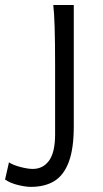

<svg xmlns="http://www.w3.org/2000/svg" viewBox="-113 -518 411 768"><path d="M10.3 229.5Q-9.8 229.5 -40.5 222.2Q-71.3 214.8 -92.8 200.2L-77.1 131.3Q-61.5 142.1 -31.7 149.9Q-2 157.7 18.1 157.7Q59.1 157.7 83.3 124.5Q107.4 91.3 107.4 19.5V-258.8Q107.4 -439 100.1 -498H182.1V-12.2Q182.1 76.7 162.1 129.9Q142.1 183.1 104.2 206.3Q66.4 229.5 10.3 229.5Z"/></svg>

Font: Lesson One Light
Style: Regular
Weight: 300
Designer: But Ko, Victor Gaultney, Annie Olsen, Julie Remington, Don Collingsworth, Eric Hays, Becca Hirsbrunner
Version: Version 1.100